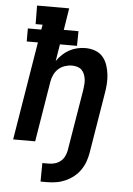

<svg xmlns="http://www.w3.org/2000/svg" viewBox="-62 -781 724 1042"><g transform="rotate(5 300.0 -260.0)"><path d="M199 215 200 114H235Q251 114 267.5 109.5Q284 105 298 94Q312 83 320 67Q328 51 331 35L387 -303Q389 -318 390 -332.5Q391 -347 389 -361Q387 -375 381.5 -388Q376 -401 366.5 -410Q357 -419 343 -423Q329 -427 315 -427Q295 -427 275.5 -420.5Q256 -414 241 -400.5Q226 -387 217 -368Q208 -349 205 -330L151 0H31L119 -536H58V-607H131L136 -634H98L97 -735H272L253 -616H333L332 -536H239L224 -444Q238 -464 255 -480Q272 -496 292.5 -507Q313 -518 335 -523Q357 -528 379 -528Q407 -528 432 -519Q457 -510 473.5 -491Q490 -472 498.5 -447Q507 -422 510 -395.5Q513 -369 511 -341.5Q509 -314 504 -287L451 35Q447 60 438.5 84Q430 108 415 130Q400 152 378.5 169Q357 186 333 196.5Q309 207 284 211Q259 215 234 215Z"/></g></svg>

Font: Iosevka Etoile
Style: Bold Italic
Weight: 700
Italic angle: -9°
Designer: Belleve Invis
Foundry: Belleve Invis
Version: Version 28.1.0; ttfautohint (v1.8.4)